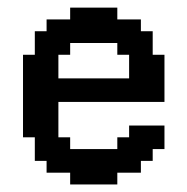

<svg xmlns="http://www.w3.org/2000/svg" viewBox="-20 -489 497 509"><path d="M322.3 -281.2V-343.8H291V-375H166V-343.8H134.8V-281.2ZM166 0V-31.2H103.5V-62.5H72.3V-125H41V-343.8H72.3V-406.2H103.5V-437.5H166V-468.8H291V-437.5H353.5V-406.2H384.8V-343.8H416V-218.8H134.8V-125H166V-93.8H291V-125H322.3V-156.2H416V-93.8H384.8V-62.5H353.5V-31.2H291V0Z"/></svg>

Font: Terminal Grotesque
Style: Regular
Weight: 400
Designer: Raphaël Bastide
Foundry: http://raphaelbastide.com
Version: Version 1.0